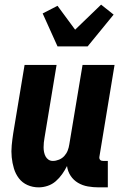

<svg xmlns="http://www.w3.org/2000/svg" viewBox="-20 -800 540 828"><path d="M147 8Q121 8 98.5 -2Q76 -12 61.5 -31Q47 -50 40 -73.5Q33 -97 30.5 -122Q28 -147 30.5 -173Q33 -199 37 -225L86 -520H224L172 -206Q170 -195 169 -185Q168 -175 168 -164.5Q168 -154 170 -144Q172 -134 176.5 -125.5Q181 -117 189 -111.5Q197 -106 208 -106Q221 -106 234.5 -111.5Q248 -117 257.5 -127.5Q267 -138 272 -151Q277 -164 279 -178L336 -520H474L409 -126Q408 -122 408.5 -118Q409 -114 411.5 -111Q414 -108 417.5 -107Q421 -106 425 -106H445V8H406Q382 8 359 4Q336 0 316.5 -11.5Q297 -23 284.5 -42Q272 -61 269 -84Q260 -66 248 -49Q236 -32 220.5 -18.5Q205 -5 185.5 1.5Q166 8 147 8ZM228 -600 164 -742 228 -775 304 -672 416 -780 470 -737 358 -600Z"/></svg>

Font: Iosevka Heavy
Style: Italic
Weight: 900
Italic angle: -9°
Monospace: yes
Designer: Belleve Invis
Foundry: Belleve Invis
Version: Version 32.5.0; ttfautohint (v1.8.4)